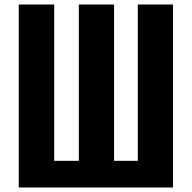

<svg xmlns="http://www.w3.org/2000/svg" viewBox="-20 -830 849 850"><path d="M63 0V-810H220V-118H329V-810H485V-118H590V-810H746V0Z"/></svg>

Font: Oswald SemiBold
Style: Regular
Weight: 600
Designer: Vernon Adams
Foundry: Vernon Adams
Version: Version 4.100; ttfautohint (v1.8.1.43-b0c9)